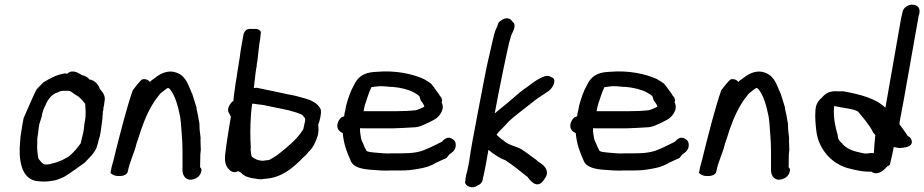

<svg xmlns="http://www.w3.org/2000/svg" viewBox="-20 -781 3990 829"><path d="M72 -213C69 -196 67 -182 67 -170C60 -102 66 1 152 2C170 4 186 3 203 0C224 -2 240 -10 256 -17C267 -22 345 -78 345 -78C362 -97 386 -116 398 -146L399 -151C403 -160 405 -174 408 -184L409 -185C410 -190 412 -196 413 -203L416 -221C418 -232 418 -242 420 -251V-252C421 -262 423 -270 423 -282C424 -287 424 -295 424 -300L426 -304V-305C427 -310 426 -314 427 -317C429 -323 430 -333 431 -342C438 -368 421 -385 412 -396C405 -414 392 -434 366 -438C356 -451 343 -454 331 -458V-459H330C327 -460 294 -486 271 -463H266L261 -464H260C224 -459 193 -441 167 -425C163 -422 138 -395 138 -395C133 -389 82 -271 82 -271C78 -253 75 -234 72 -213ZM150 -246C153 -255 156 -266 160 -277V-279C162 -293 168 -311 174 -322L175 -323C185 -351 204 -374 226 -381H227C235 -384 241 -388 243 -388H245C249 -389 253 -389 258 -389H273C277 -389 278 -389 282 -388C287 -384 295 -381 298 -377L317 -365H318C323 -360 333 -351 338 -345C341 -341 343 -338 348 -333C349 -311 352 -287 347 -259L346 -257C344 -244 343 -235 342 -223L339 -205C338 -202 337 -200 336 -193C333 -184 331 -173 329 -165V-163C317 -145 297 -122 278 -106C274 -104 269 -101 264 -98L249 -90C245 -88 237 -85 232 -83H231C227 -81 222 -79 217 -78H216C202 -74 187 -69 172 -71C170 -72 168 -73 162 -77C156 -83 152 -89 146 -96C142 -116 139 -140 141 -166V-167C140 -179 142 -194 145 -209V-210C146 -223 148 -235 150 -246Z M457 -34C466 -27 473 -21 491 -21C499 -20 528 -21 532 -41C540 -84 559 -117 570 -163L576 -180C593 -236 613 -289 639 -331C648 -347 660 -361 672 -377L696 -396C698 -398 702 -399 704 -401H707C709 -400 710 -399 713 -397C737 -368 749 -321 758 -276L761 -251C762 -234 764 -215 765 -198C769 -155 768 -111 768 -64V-46C768 -29 776 -8 799 -5H800C822 -5 845 -18 849 -41C850 -46 852 -52 844 -59C844 -75 845 -96 845 -115L847 -133C847 -152 845 -168 846 -185V-187C843 -205 841 -229 841 -250V-251L840 -252C838 -262 837 -271 835 -282L828 -314L829 -315C823 -336 816 -355 810 -376V-377H809C794 -409 786 -451 743 -467C710 -480 677 -466 655 -449C654 -448 648 -444 644 -441L633 -433C631 -432 631 -431 627 -427C622 -435 611 -441 597 -439H596C585 -436 554 -391 553 -391C525 -309 503 -220 480 -130L470 -89C467 -77 462 -63 460 -50Z M970 -291 977 -277C973 -257 970 -233 966 -211C960 -178 956 -145 952 -111C950 -89 952 -67 966 -53C973 -44 986 -31 1009 -42C1014 -39 1025 -34 1026 -29C1032 -27 1033 -24 1040 -20H1041C1054 -15 1067 -11 1082 -10C1090 -8 1099 -7 1107 -7H1109C1115 -8 1121 -9 1126 -9H1127C1134 -10 1142 -11 1148 -12C1193 -20 1231 -46 1260 -73C1270 -82 1279 -90 1289 -101C1296 -107 1304 -114 1312 -125C1332 -143 1343 -168 1351 -193C1357 -211 1355 -231 1354 -243C1358 -252 1361 -264 1363 -274C1365 -286 1369 -305 1362 -314C1350 -335 1327 -347 1301 -355L1257 -367C1200 -378 1146 -391 1089 -402H1085C1082 -401 1080 -401 1076 -401C1080 -429 1082 -461 1087 -490L1088 -491C1088 -498 1089 -505 1090 -513L1091 -514C1095 -548 1098 -584 1104 -617V-618C1105 -628 1105 -633 1106 -637C1108 -650 1096 -654 1088 -656H1068C1066 -656 1062 -657 1055 -656C1036 -654 1031 -633 1030 -625L1020 -568C1018 -557 1017 -547 1015 -532C1013 -519 1010 -505 1008 -488C1005 -473 1003 -457 1001 -443C998 -428 996 -414 994 -397C993 -391 992 -383 991 -377C989 -366 989 -357 988 -346C975 -337 955 -309 970 -291ZM1069 -333H1076C1078 -333 1082 -332 1089 -331C1105 -329 1120 -328 1133 -324H1134L1163 -318C1208 -309 1252 -301 1285 -285L1293 -275C1297 -272 1299 -269 1297 -256L1295 -249L1293 -239C1292 -235 1291 -231 1290 -225C1290 -224 1289 -222 1285 -216C1273 -198 1258 -181 1242 -166C1223 -148 1204 -132 1183 -116C1171 -106 1160 -101 1142 -90C1135 -89 1134 -89 1131 -89H1129C1127 -88 1121 -88 1115 -87C1095 -87 1078 -95 1067 -105C1064 -113 1063 -121 1062 -138L1063 -142C1060 -194 1060 -232 1064 -292C1065 -300 1066 -309 1067 -319C1068 -323 1068 -327 1069 -333Z M1437 -245C1433 -222 1448 -212 1460 -206C1464 -160 1477 -125 1493 -90C1504 -57 1545 -51 1581 -48C1609 -46 1638 -43 1671 -45H1710C1738 -45 1761 -47 1786 -52C1815 -57 1836 -62 1862 -78C1876 -84 1893 -92 1908 -99C1912 -105 1917 -110 1922 -116C1930 -120 1944 -131 1947 -146C1950 -165 1944 -176 1931 -182C1914 -194 1896 -179 1888 -169C1867 -159 1845 -147 1823 -138H1822C1793 -123 1757 -119 1714 -119H1674C1647 -117 1626 -120 1601 -122C1586 -123 1570 -125 1563 -129C1559 -136 1554 -146 1551 -153C1547 -166 1541 -172 1539 -184C1537 -199 1533 -213 1535 -228C1539 -227 1544 -227 1546 -227H1680C1708 -228 1735 -229 1763 -231C1791 -231 1811 -243 1829 -251H1830L1831 -252C1847 -261 1869 -267 1883 -292C1896 -312 1892 -328 1887 -339L1889 -349C1887 -356 1886 -362 1880 -366C1876 -373 1871 -381 1865 -388C1859 -398 1850 -409 1841 -420C1832 -426 1824 -432 1813 -438H1812V-439C1762 -462 1688 -478 1608 -471C1590 -470 1571 -469 1552 -460C1532 -451 1517 -433 1508 -413C1493 -387 1484 -358 1475 -327L1470 -301C1468 -295 1467 -289 1466 -279L1455 -275C1447 -268 1439 -257 1437 -245ZM1550 -301C1551 -309 1553 -319 1556 -329C1565 -355 1572 -381 1584 -405C1593 -406 1605 -407 1618 -409C1632 -409 1648 -408 1665 -406H1674C1708 -403 1742 -395 1765 -383C1773 -378 1793 -368 1792 -362C1795 -355 1795 -347 1800 -343C1805 -337 1812 -326 1812 -320C1804 -317 1798 -313 1790 -310C1784 -308 1777 -305 1775 -305H1774C1748 -302 1720 -301 1693 -301Z M1992 -21C1991 -14 1989 -7 1989 1L1988 5C1988 23 2021 37 2041 20C2058 15 2065 0 2065 -12C2065 -14 2067 -18 2068 -23L2071 -37C2072 -45 2075 -55 2077 -67L2089 -134C2097 -129 2104 -120 2119 -112C2131 -103 2147 -95 2162 -89C2194 -69 2224 -43 2255 -19H2256C2264 -10 2299 47 2332 -10C2355 -40 2331 -64 2320 -72C2313 -78 2303 -83 2297 -89L2296 -91H2295C2274 -106 2253 -123 2229 -138C2208 -149 2169 -157 2155 -174C2151 -176 2149 -178 2142 -183C2137 -188 2129 -194 2124 -199C2127 -203 2130 -208 2133 -211C2147 -224 2164 -243 2178 -258C2205 -283 2240 -308 2271 -333C2293 -352 2323 -371 2349 -388C2365 -399 2389 -440 2360 -448C2343 -461 2320 -447 2310 -442H2309C2288 -430 2269 -415 2250 -401C2247 -399 2244 -398 2239 -393C2232 -388 2224 -382 2216 -375L2195 -357C2170 -334 2142 -314 2116 -291C2126 -345 2137 -403 2148 -455C2151 -474 2156 -491 2159 -508C2168 -548 2175 -589 2186 -624L2187 -627C2188 -635 2216 -672 2192 -688C2183 -705 2162 -706 2146 -694C2140 -691 2135 -687 2132 -682L2126 -665C2120 -654 2116 -641 2113 -631C2112 -625 2110 -616 2107 -605C2100 -575 2092 -540 2085 -509C2082 -494 2078 -478 2075 -461C2057 -370 2038 -267 2020 -172L2012 -126C2009 -111 2008 -97 2006 -85C2004 -73 2001 -62 1999 -50C1997 -41 1995 -32 1992 -23Z M2443 -245C2439 -222 2454 -212 2466 -206C2470 -160 2483 -125 2499 -90C2510 -57 2551 -51 2587 -48C2615 -46 2644 -43 2677 -45H2716C2744 -45 2767 -47 2792 -52C2821 -57 2842 -62 2868 -78C2882 -84 2899 -92 2914 -99C2918 -105 2923 -110 2928 -116C2936 -120 2950 -131 2953 -146C2956 -165 2950 -176 2937 -182C2920 -194 2902 -179 2894 -169C2873 -159 2851 -147 2829 -138H2828C2799 -123 2763 -119 2720 -119H2680C2653 -117 2632 -120 2607 -122C2592 -123 2576 -125 2569 -129C2565 -136 2560 -146 2557 -153C2553 -166 2547 -172 2545 -184C2543 -199 2539 -213 2541 -228C2545 -227 2550 -227 2552 -227H2686C2714 -228 2741 -229 2769 -231C2797 -231 2817 -243 2835 -251H2836L2837 -252C2853 -261 2875 -267 2889 -292C2902 -312 2898 -328 2893 -339L2895 -349C2893 -356 2892 -362 2886 -366C2882 -373 2877 -381 2871 -388C2865 -398 2856 -409 2847 -420C2838 -426 2830 -432 2819 -438H2818V-439C2768 -462 2694 -478 2614 -471C2596 -470 2577 -469 2558 -460C2538 -451 2523 -433 2514 -413C2499 -387 2490 -358 2481 -327L2476 -301C2474 -295 2473 -289 2472 -279L2461 -275C2453 -268 2445 -257 2443 -245ZM2556 -301C2557 -309 2559 -319 2562 -329C2571 -355 2578 -381 2590 -405C2599 -406 2611 -407 2624 -409C2638 -409 2654 -408 2671 -406H2680C2714 -403 2748 -395 2771 -383C2779 -378 2799 -368 2798 -362C2801 -355 2801 -347 2806 -343C2811 -337 2818 -326 2818 -320C2810 -317 2804 -313 2796 -310C2790 -308 2783 -305 2781 -305H2780C2754 -302 2726 -301 2699 -301Z M2998 -34C3007 -27 3014 -21 3032 -21C3040 -20 3069 -21 3073 -41C3081 -84 3100 -117 3111 -163L3117 -180C3134 -236 3154 -289 3180 -331C3189 -347 3201 -361 3213 -377L3237 -396C3239 -398 3243 -399 3245 -401H3248C3250 -400 3251 -399 3254 -397C3278 -368 3290 -321 3299 -276L3302 -251C3303 -234 3305 -215 3306 -198C3310 -155 3309 -111 3309 -64V-46C3309 -29 3317 -8 3340 -5H3341C3363 -5 3386 -18 3390 -41C3391 -46 3393 -52 3385 -59C3385 -75 3386 -96 3386 -115L3388 -133C3388 -152 3386 -168 3387 -185V-187C3384 -205 3382 -229 3382 -250V-251L3381 -252C3379 -262 3378 -271 3376 -282L3369 -314L3370 -315C3364 -336 3357 -355 3351 -376V-377H3350C3335 -409 3327 -451 3284 -467C3251 -480 3218 -466 3196 -449C3195 -448 3189 -444 3185 -441L3174 -433C3172 -432 3172 -431 3168 -427C3163 -435 3152 -441 3138 -439H3137C3126 -436 3095 -391 3094 -391C3066 -309 3044 -220 3021 -130L3011 -89C3008 -77 3003 -63 3001 -50Z M3501 -307C3498 -275 3502 -238 3505 -213C3510 -173 3527 -141 3549 -114C3571 -88 3601 -67 3640 -55H3641C3668 -48 3706 -38 3740 -40H3742C3767 -21 3796 -44 3810 -62L3822 -69C3829 -95 3833 -117 3839 -146C3846 -145 3855 -143 3862 -142H3865C3881 -143 3919 -145 3917 -170V-171C3915 -183 3909 -190 3899 -194C3889 -211 3875 -229 3864 -244V-253C3870 -282 3875 -314 3881 -343L3945 -704C3946 -712 3948 -718 3950 -725V-727C3952 -741 3947 -757 3926 -760C3902 -765 3880 -747 3877 -730C3876 -722 3873 -714 3871 -704L3803 -316C3760 -357 3692 -374 3620 -387H3619C3606 -387 3597 -386 3585 -387C3556 -387 3541 -374 3525 -356C3509 -342 3502 -324 3501 -307ZM3581 -317 3583 -328V-323C3615 -315 3666 -312 3685 -299C3707 -272 3735 -241 3750 -209C3752 -206 3760 -198 3760 -196L3759 -195C3756 -169 3755 -146 3753 -120H3737C3729 -119 3723 -118 3718 -118C3714 -118 3710 -119 3704 -120C3663 -128 3637 -138 3618 -159V-160C3605 -171 3597 -180 3597 -198V-200L3596 -201C3586 -236 3578 -272 3581 -317Z"/></svg>

Font: Scribbler
Style: ExBdIta
Weight: 800
Designer: Mew Too
Foundry: Cannot Into Space Fonts
Version: Version 1.001